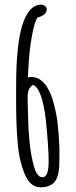

<svg xmlns="http://www.w3.org/2000/svg" viewBox="-20 -794 323 821"><path d="M84 -54Q60 -114 55 -191Q49 -261 49 -345V-392V-430Q49 -774 157 -774Q165 -774 172.5 -768Q180 -762 180 -754Q180 -742 169 -732.5Q158 -723 142 -720Q130 -709 119.5 -655.5Q109 -602 104 -545L99 -463Q109 -465 114 -465Q137 -465 156 -450Q175 -435 188 -410Q210 -369 224 -286Q232 -222 234 -160V-115Q234 -96 233 -79.5Q232 -63 228 -47Q223 -29 215 -18Q207 -7 191 0Q174 7 154 7Q107 7 84 -54ZM188 -104Q188 -163 176 -281Q168 -347 155 -384Q140 -426 120 -431Q107 -421 102.5 -409Q98 -397 98 -376Q98 -349 99 -332L100 -295Q101 -239 107 -182Q112 -129 126 -80Q139 -36 162 -36Q188 -36 188 -104Z"/></svg>

Font: Amatic SC
Style: Bold
Weight: 700
Designer: Multiple Designers
Foundry: Vernon Adams
Version: Version 2.505